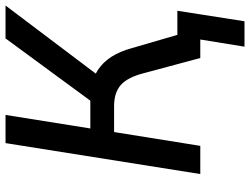

<svg xmlns="http://www.w3.org/2000/svg" viewBox="-125 -620 905 695"><g transform="rotate(-90 327.5 -272.5)"><path d="M506 160 532 0H487L499 -83H636L598 160ZM45 0 157 -705H259L210 -398H324L298 -381L536 -705H655L397 -363L357 -394Q394 -389 422 -370.5Q450 -352 469.5 -321.5Q489 -291 501 -247L573 0H465L410 -205Q395 -263 367.5 -287.5Q340 -312 291 -312H197L147 0Z"/></g></svg>

Font: Nunito Sans 10pt SemiCondensed SemiBold
Style: Italic
Weight: 600
Width: 4
Italic angle: -9°
Designer: Vernon Adams
Foundry: Vernon Adams
Version: Version 3.101;gftools[0.9.27]